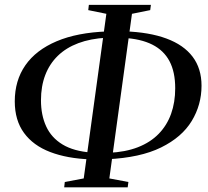

<svg xmlns="http://www.w3.org/2000/svg" viewBox="-20 -774 874 806"><path d="M249.5 12.5 252 -10 331.5 -25 426.5 -716 350.5 -731.5 353 -753.5H613.5L610.5 -731.5L534 -716L439 -25L519 -10L516 12.5ZM359.5 -105Q262 -108.5 190.8 -135.8Q119.5 -163 80.8 -216Q42 -269 42 -348.5Q42 -436 86.5 -500Q131 -564 217.8 -600.8Q304.5 -637.5 430 -642L426 -615.5Q360 -612 308.8 -592.8Q257.5 -573.5 222.8 -539.8Q188 -506 170 -459Q152 -412 152 -353Q152 -291 173.8 -243.5Q195.5 -196 242.5 -167.5Q289.5 -139 364.5 -133.5ZM430 -105.5 436 -132.5Q506.5 -135.5 559 -156Q611.5 -176.5 646.2 -212.2Q681 -248 698.2 -296.2Q715.5 -344.5 715.5 -403.5Q715.5 -472 691.5 -517.2Q667.5 -562.5 619.2 -586.8Q571 -611 498 -615L502 -642.5Q606.5 -639 678.8 -612.2Q751 -585.5 788.5 -536Q826 -486.5 826 -414Q826 -334 784.8 -266Q743.5 -198 656.2 -155Q569 -112 430 -105.5Z"/></svg>

Font: Merriweather 120pt
Style: Italic
Weight: 400
Italic angle: -7.8°
Version: Version 2.101